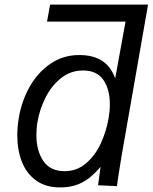

<svg xmlns="http://www.w3.org/2000/svg" viewBox="-20 -810 667 839"><path d="M55.5 -219Q55.5 -256 62.5 -297Q75 -369.5 110 -431.5Q145 -493.5 200.5 -531.5Q256 -569.5 326.5 -569.5Q387 -569.5 425.8 -544.5Q464.5 -519.5 483.5 -467.5L528.5 -715.5H185.5L199 -790H627L511 -127L497.5 -42.5L491 3.5L408.5 -0.5L419.5 -81Q379 -33 338 -12Q297 9 243 9Q179.5 9 137.5 -21.5Q95.5 -52 75.5 -103.5Q55.5 -155 55.5 -219ZM454.5 -293Q460 -325 460 -354.5Q460 -419.5 431.8 -460.8Q403.5 -502 343 -502Q289 -502 247.2 -469Q205.5 -436 179.5 -384.8Q153.5 -333.5 144 -278Q139 -250 139 -220Q139 -151.5 169.2 -106.8Q199.5 -62 262.5 -62Q316 -62 356.2 -96.5Q396.5 -131 420.5 -183.5Q444.5 -236 454.5 -293Z"/></svg>

Font: JuliaMono SemiBold
Style: Italic
Weight: 600
Italic angle: -9°
Monospace: yes
Designer: cormullion
Foundry: corm
Version: Version 0.056; ttfautohint (v1.8.4)